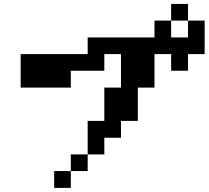

<svg xmlns="http://www.w3.org/2000/svg" viewBox="-20 -879 1040 957"><path d="M833 -692.4H917V-776.4H833ZM83 -442.4V-609.4H417V-692.4H750V-776.4H833V-859.4H917V-776.4H1000V-609.4H917V-526.4H833V-609.4H750V-442.4H667V-276.4H583V-192.4H500V-109.4H417V-26.4H333V-109.4H417V-276.4H500V-442.4H583V-609.4H500V-526.4H333V-442.4ZM333 -26.4V57.6H250V-26.4Z"/></svg>

Font: KH Dot Dougenzaka 12
Style: Regular
Weight: 400
Designer: Original version for X68000 by Keitarou Hiraki (http://hp.vector.co.jp/authors/VA000874/) / TrueType conversion by Homem
Version: Version 1.00.20150527